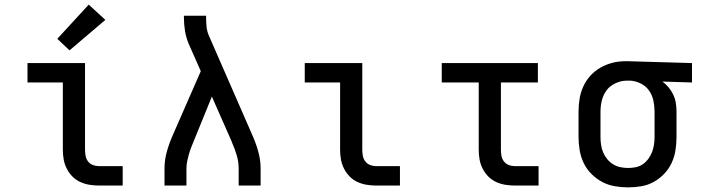

<svg xmlns="http://www.w3.org/2000/svg" viewBox="-20 -803 3040 831"><path d="M407 0Q386 0 365.5 -3.5Q345 -7 326 -16Q307 -25 292.5 -40Q278 -55 268.5 -74Q259 -93 255.5 -113.5Q252 -134 252 -155V-446H99V-530H348V-155Q348 -142 350.5 -128.5Q353 -115 361 -104.5Q369 -94 381.5 -89Q394 -84 407 -84H511V0ZM281 -585 228 -635 364 -783 436 -717Z M692 0V-74Q692 -112 703 -150Q714 -188 730 -223L849 -495L796 -615Q785 -642 780.5 -670.5Q776 -699 776 -728V-735H872V-728Q872 -708 874 -687.5Q876 -667 884 -649L1070 -223Q1086 -188 1097 -150Q1108 -112 1108 -74V0H1013V-74Q1013 -104 1004 -133Q995 -162 983 -189V-190L897 -385L818 -191Q812 -177 806.5 -162.5Q801 -148 797 -133.5Q793 -119 790 -104Q787 -89 787 -74V0Z M1607 0Q1586 0 1565.5 -3.5Q1545 -7 1526 -16Q1507 -25 1492.5 -40Q1478 -55 1468.5 -74Q1459 -93 1455.5 -113.5Q1452 -134 1452 -155V-446H1299V-530H1548V-155Q1548 -142 1550.5 -128.5Q1553 -115 1561 -104.5Q1569 -94 1581.5 -89Q1594 -84 1607 -84H1711V0Z M2207 0Q2186 0 2165.5 -3.5Q2145 -7 2126 -16Q2107 -25 2092.5 -40Q2078 -55 2068.5 -74Q2059 -93 2055.5 -113.5Q2052 -134 2052 -155V-446H1892V-530H2308V-446H2148V-155Q2148 -142 2150.5 -128.5Q2153 -115 2161 -104.5Q2169 -94 2181.5 -89Q2194 -84 2207 -84H2311V0Z M2699 8Q2670 8 2641 3Q2612 -2 2586.5 -15.5Q2561 -29 2540 -50Q2519 -71 2506.5 -97Q2494 -123 2489 -152Q2484 -181 2484 -210V-320Q2484 -348 2488.5 -375.5Q2493 -403 2504.5 -428.5Q2516 -454 2535 -475Q2554 -496 2578.5 -510Q2603 -524 2630 -531Q2657 -538 2685 -538Q2689 -538 2692.5 -538Q2696 -538 2700 -538L2975 -530V-446L2847 -450Q2862 -439 2874 -424.5Q2886 -410 2894 -393Q2902 -376 2905 -357.5Q2908 -339 2908 -320V-210Q2908 -181 2903.5 -152.5Q2899 -124 2887 -98Q2875 -72 2855 -51Q2835 -30 2810 -16Q2785 -2 2756.5 3Q2728 8 2699 8ZM2699 -76Q2716 -76 2732.5 -79.5Q2749 -83 2762.5 -92.5Q2776 -102 2786 -115.5Q2796 -129 2802 -144.5Q2808 -160 2810.5 -176.5Q2813 -193 2813 -210V-320Q2813 -344 2808 -367.5Q2803 -391 2789.5 -410.5Q2776 -430 2754.5 -441Q2733 -452 2709 -454H2700Q2698 -454 2696 -454Q2694 -454 2692 -454Q2676 -454 2660 -449Q2644 -444 2630 -435Q2616 -426 2606 -413Q2596 -400 2590 -384.5Q2584 -369 2581.5 -352.5Q2579 -336 2579 -320V-210Q2579 -193 2581.5 -176Q2584 -159 2590.5 -143.5Q2597 -128 2608 -114.5Q2619 -101 2633.5 -92Q2648 -83 2665 -79.5Q2682 -76 2699 -76Z"/></svg>

Font: Iosevka Curly Slab MdEx
Style: Regular
Weight: 500
Width: 7
Monospace: yes
Designer: Belleve Invis
Foundry: Belleve Invis
Version: Version 11.1.0; ttfautohint (v1.8.3)